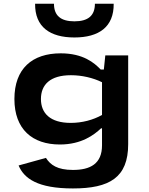

<svg xmlns="http://www.w3.org/2000/svg" viewBox="-20 -838 818 1053"><path d="M59 -295C59 -129 157.5 -45.5 308.5 -45.5C428 -45.5 496.5 -99 534 -134H539.5V-41C539.5 60.5 475 94 380 94C294.5 94 256.5 66.5 232 28L82 69.5C112 141 186.5 195.5 380 195.5C580.5 195.5 683 136 683 -47.5V-534H557.5L549.5 -456.5H532.5C497.5 -493 436.5 -545.5 313 -545.5C156.5 -545.5 59 -461.5 59 -295ZM172.5 -817.5C171 -690 254.5 -632.5 388 -632.5C522 -632.5 605 -690 603.5 -817.5H500.5C500.5 -752 463 -721 388 -721C313.5 -721 276 -752 276 -817.5ZM204.5 -295C204.5 -373.5 255 -425.5 369 -425.5C429.5 -425.5 491 -411 539.5 -387V-207.5C490.5 -180 430.5 -164 368 -164C254 -164 204.5 -218 204.5 -295Z"/></svg>

Font: Monaspace Neon Wide
Style: Bold
Weight: 700
Width: 7
Designer: Riley Cran & the Lettermatic Team
Foundry: Lettermatic
Version: Version 1.000 (Monaspace Neon)